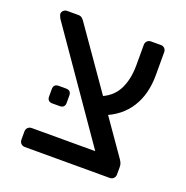

<svg xmlns="http://www.w3.org/2000/svg" viewBox="-107 -671 747 770"><g transform="rotate(20 266.5 -285.5)"><path d="M79 0Q69 0 62.5 -6.5Q56 -13 56 -23V-58Q56 -68 62.5 -74.5Q69 -81 79 -81H350L37 -532Q34 -538 32 -542.5Q30 -547 30 -551Q30 -559 36.5 -565Q43 -571 51 -571H99Q110 -571 116 -565.5Q122 -560 126 -554L452 -87Q457 -80 460.5 -72.5Q464 -65 464 -56V-23Q464 -13 457.5 -6.5Q451 0 441 0ZM332 -228 288 -293Q341 -312 364 -355.5Q387 -399 387 -462V-548Q387 -558 393.5 -564.5Q400 -571 410 -571H452Q462 -571 468 -564.5Q474 -558 474 -548V-450Q474 -369 438 -312Q402 -255 332 -228ZM123 -202Q101 -202 101 -224V-255Q101 -277 123 -277H154Q176 -277 176 -255V-224Q176 -202 154 -202Z"/></g></svg>

Font: Rubik Light
Style: Regular
Weight: 400
Version: Version 2.101